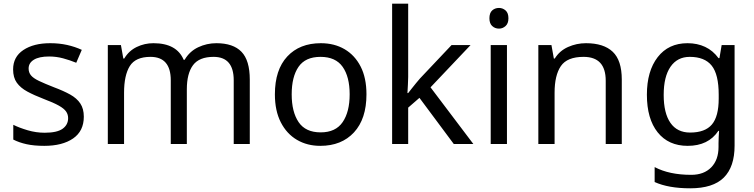

<svg xmlns="http://www.w3.org/2000/svg" viewBox="-20 -780 4084 1040"><path d="M434 -148Q434 -70 376 -30Q318 10 220 10Q164 10 123.5 1Q83 -8 52 -24V-104Q84 -88 129.5 -74.5Q175 -61 222 -61Q289 -61 319 -82.5Q349 -104 349 -140Q349 -160 338 -176Q327 -192 298.5 -208Q270 -224 217 -244Q165 -264 128 -284Q91 -304 71 -332Q51 -360 51 -404Q51 -472 106.5 -509Q162 -546 252 -546Q301 -546 343.5 -536.5Q386 -527 423 -510L393 -440Q359 -454 322 -464Q285 -474 246 -474Q192 -474 163.5 -456.5Q135 -439 135 -409Q135 -387 148 -371.5Q161 -356 191.5 -341.5Q222 -327 273 -307Q324 -288 360 -268Q396 -248 415 -219.5Q434 -191 434 -148Z M1152 -546Q1243 -546 1288 -499.5Q1333 -453 1333 -349V0H1246V-345Q1246 -472 1137 -472Q1059 -472 1025.5 -427Q992 -382 992 -296V0H905V-345Q905 -472 795 -472Q714 -472 683 -422Q652 -372 652 -278V0H564V-536H635L648 -463H653Q678 -505 720.5 -525.5Q763 -546 811 -546Q937 -546 975 -456H980Q1007 -502 1053.5 -524Q1100 -546 1152 -546Z M1965 -269Q1965 -136 1897.5 -63Q1830 10 1715 10Q1644 10 1588.5 -22.5Q1533 -55 1501 -117.5Q1469 -180 1469 -269Q1469 -402 1536 -474Q1603 -546 1718 -546Q1791 -546 1846.5 -513.5Q1902 -481 1933.5 -419.5Q1965 -358 1965 -269ZM1560 -269Q1560 -174 1597.5 -118.5Q1635 -63 1717 -63Q1798 -63 1836 -118.5Q1874 -174 1874 -269Q1874 -364 1836 -418Q1798 -472 1716 -472Q1634 -472 1597 -418Q1560 -364 1560 -269Z M2191 -363Q2191 -347 2189.5 -321Q2188 -295 2187 -276H2191Q2197 -284 2209 -299Q2221 -314 2233.5 -329.5Q2246 -345 2255 -355L2426 -536H2529L2312 -307L2544 0H2438L2252 -250L2191 -197V0H2104V-760H2191Z M2683 -737Q2703 -737 2718.5 -723.5Q2734 -710 2734 -681Q2734 -653 2718.5 -639Q2703 -625 2683 -625Q2661 -625 2646 -639Q2631 -653 2631 -681Q2631 -710 2646 -723.5Q2661 -737 2683 -737ZM2726 -536V0H2638V-536Z M3154 -546Q3250 -546 3299 -499.5Q3348 -453 3348 -349V0H3261V-343Q3261 -472 3141 -472Q3052 -472 3018 -422Q2984 -372 2984 -278V0H2896V-536H2967L2980 -463H2985Q3011 -505 3057 -525.5Q3103 -546 3154 -546Z M3704 -546Q3757 -546 3799.5 -526Q3842 -506 3872 -465H3877L3889 -536H3959V9Q3959 124 3900.5 182Q3842 240 3719 240Q3601 240 3526 206V125Q3605 167 3724 167Q3793 167 3832.5 126.5Q3872 86 3872 16V-5Q3872 -17 3873 -39.5Q3874 -62 3875 -71H3871Q3817 10 3705 10Q3601 10 3542.5 -63Q3484 -136 3484 -267Q3484 -395 3542.5 -470.5Q3601 -546 3704 -546ZM3716 -472Q3649 -472 3612 -418.5Q3575 -365 3575 -266Q3575 -167 3611.5 -114.5Q3648 -62 3718 -62Q3799 -62 3836 -105.5Q3873 -149 3873 -246V-267Q3873 -377 3835 -424.5Q3797 -472 3716 -472Z"/></svg>

Font: Noto Sans Gunjala Gondi Semibold
Style: Regular
Weight: 600
Designer: Ek Type
Foundry: Ek Type
Version: Version 1.004; ttfautohint (v1.8.4.7-5d5b)